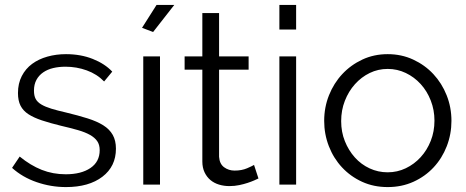

<svg xmlns="http://www.w3.org/2000/svg" viewBox="-20 -750 1893 780"><path d="M248 10Q187 10 129 -10Q71 -30 29 -68L60 -114Q104 -78 149.5 -60Q195 -42 247 -42Q310 -42 347.5 -67.5Q385 -93 385 -140Q385 -162 375 -176.5Q365 -191 345.5 -202Q326 -213 296.5 -221.5Q267 -230 228 -239Q183 -250 150 -261Q117 -272 95.5 -286Q74 -300 63.5 -320.5Q53 -341 53 -372Q53 -411 68.5 -441Q84 -471 110.5 -490.5Q137 -510 172.5 -520Q208 -530 248 -530Q308 -530 357 -510.5Q406 -491 436 -459L403 -419Q374 -449 332.5 -464Q291 -479 246 -479Q219 -479 196 -473.5Q173 -468 155.5 -456Q138 -444 128 -425.5Q118 -407 118 -382Q118 -361 125 -348Q132 -335 148 -325.5Q164 -316 188.5 -308.5Q213 -301 248 -293Q298 -281 336 -269Q374 -257 399.5 -241Q425 -225 438 -202Q451 -179 451 -146Q451 -74 396 -32Q341 10 248 10Z M602 -620 557 -637 616 -730H688ZM562 0V-521H630V0Z M1030 -25Q1024 -22 1012.5 -17Q1001 -12 986 -7Q971 -2 952 2Q933 6 912 6Q890 6 870 0Q850 -6 835 -18.5Q820 -31 811 -50Q802 -69 802 -94V-467H730V-521H802V-697H870V-521H990V-467H870V-113Q872 -84 890.5 -70.5Q909 -57 933 -57Q962 -57 984 -66.5Q1006 -76 1012 -80Z M1115 0V-521H1183V0ZM1115 -630V-730H1183V-630Z M1555 10Q1498 10 1451 -11.5Q1404 -33 1369.5 -70Q1335 -107 1316 -156Q1297 -205 1297 -259Q1297 -314 1316.5 -363Q1336 -412 1370.5 -449Q1405 -486 1452 -508Q1499 -530 1555 -530Q1611 -530 1658.5 -508Q1706 -486 1740.5 -449Q1775 -412 1794.5 -363Q1814 -314 1814 -259Q1814 -205 1795 -156Q1776 -107 1741.5 -70Q1707 -33 1659.5 -11.5Q1612 10 1555 10ZM1366 -258Q1366 -214 1381 -176.5Q1396 -139 1421.5 -110.5Q1447 -82 1481.5 -66Q1516 -50 1555 -50Q1594 -50 1628.5 -66.5Q1663 -83 1689 -111.5Q1715 -140 1730 -178Q1745 -216 1745 -260Q1745 -303 1730 -341.5Q1715 -380 1689 -408.5Q1663 -437 1628.5 -453.5Q1594 -470 1555 -470Q1516 -470 1482 -453.5Q1448 -437 1422 -408Q1396 -379 1381 -340.5Q1366 -302 1366 -258Z"/></svg>

Font: Oxford Sans
Style: Regular
Weight: 400
Designer: Matt McInerney, Pablo Impallari, Rodrigo Fuenzalida
Foundry: Matt McInerney, Pablo Impallari, Rodrigo Fuenzalida
Version: Version 3.000g; ttfautohint (v1.5) -l 8 -r 28 -G 28 -x 14 -D